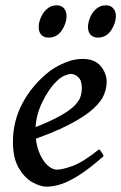

<svg xmlns="http://www.w3.org/2000/svg" viewBox="-20 -677 453 717"><path d="M378.4 -371.1Q378.4 -349.6 368.9 -324.7Q359.4 -299.8 329.3 -271.7Q299.3 -243.7 239.3 -212.2Q179.2 -180.7 78.1 -146.5L74.7 -187.5Q147 -214.4 189.5 -236.3Q231.9 -258.3 252.4 -276.9Q272.9 -295.4 279.3 -312.5Q285.6 -329.6 285.6 -348.1Q285.6 -376 272.7 -388.4Q259.8 -400.9 244.6 -400.9Q236.8 -400.9 221.2 -394.5Q205.6 -388.2 192.4 -374.5Q160.6 -343.8 136.5 -292.7Q112.3 -241.7 112.3 -188Q112.3 -145.5 124.5 -112.8Q136.7 -80.1 155.3 -61.8Q173.8 -43.5 192.9 -43.5Q213.4 -43.5 252 -57.6Q290.5 -71.8 349.6 -119.1Q355 -116.2 360.4 -106.9Q365.7 -97.7 367.2 -94.2Q314 -47.4 275.4 -22.9Q236.8 1.5 208 10.7Q179.2 20 153.8 20Q130.4 20 101.1 3.7Q71.8 -12.7 50 -49.6Q28.3 -86.4 28.3 -147.9Q28.3 -224.6 64.2 -292Q100.1 -359.4 163.6 -409.7Q186 -427.2 220.5 -442.1Q254.9 -457 288.1 -457Q334 -457 356.2 -429.9Q378.4 -402.8 378.4 -371.1ZM412.6 -617.7Q412.6 -589.4 394.5 -563Q376.5 -536.6 345.2 -536.6Q327.6 -536.6 318.1 -547.4Q308.6 -558.1 308.6 -575.7Q308.6 -593.3 316.7 -612.3Q324.7 -631.3 339.8 -644.3Q355 -657.2 375 -657.2Q393.1 -657.2 402.8 -646Q412.6 -634.8 412.6 -617.7ZM228.5 -617.7Q228.5 -589.4 210.4 -563Q192.4 -536.6 161.6 -536.6Q143.6 -536.6 134 -547.4Q124.5 -558.1 124.5 -575.7Q124.5 -593.3 132.8 -612.3Q141.1 -631.3 156.2 -644.3Q171.4 -657.2 191.4 -657.2Q209 -657.2 218.8 -646Q228.5 -634.8 228.5 -617.7Z"/></svg>

Font: Gentium Book Plus
Style: Italic
Weight: 400
Italic angle: -8°
Designer: Victor Gaultney, Annie Olsen, Iska Routamaa, Becca Hirsbrunner
Foundry: SIL International
Version: Version 6.101